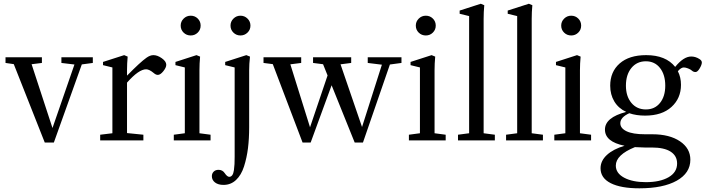

<svg xmlns="http://www.w3.org/2000/svg" viewBox="-20 -746 3748 1020"><path d="M217.8 11.2 53.2 -405.3 9.3 -411.6V-441.9H202.6V-411.6L147.9 -404.8L258.8 -65.9L375.5 -403.3L306.2 -411.6V-441.9H473.1V-411.6L414.6 -403.8L266.1 11.2Z M512.2 0V-30.3L577.1 -38.1V-387.7L527.3 -399.9V-417L639.6 -453.1L658.2 -445.3Q654.8 -407.7 654.8 -373V-344.2Q724.6 -415.5 757.8 -439Q777.3 -453.1 794.9 -453.1Q816.4 -453.1 839.8 -436.5Q863.3 -419.9 863.3 -401.9Q863.3 -387.2 847.7 -367.7Q832 -348.1 818.4 -348.1Q808.1 -348.1 796.9 -357.9Q772.9 -377.9 756.3 -377.9Q717.3 -377.9 654.8 -307.1V-39.1L741.7 -30.3V0Z M993.2 -557.6Q970.7 -557.6 955.3 -572.8Q939.9 -587.9 939.9 -609.9Q939.9 -631.8 955.6 -647.2Q971.2 -662.6 993.2 -662.6Q1015.1 -662.6 1030.5 -647.5Q1045.9 -632.3 1045.9 -609.9Q1045.9 -587.9 1030.5 -572.8Q1015.1 -557.6 993.2 -557.6ZM903.3 0V-30.3L961.9 -38.1V-387.7L912.1 -399.9V-417L1023.9 -453.1L1043 -445.3Q1039.6 -407.7 1039.6 -373V-38.1L1098.6 -30.3V0Z M1257.3 -662.6Q1279.3 -662.6 1294.9 -647.2Q1310.5 -631.8 1310.5 -609.9Q1310.5 -587.9 1294.9 -572.8Q1279.3 -557.6 1257.3 -557.6Q1235.4 -557.6 1220 -572.8Q1204.6 -587.9 1204.6 -609.9Q1204.6 -631.8 1220.2 -647.2Q1235.8 -662.6 1257.3 -662.6ZM1167.5 236.3Q1139.2 236.3 1122.3 223.4Q1105.5 210.4 1105.5 189.9Q1105.5 175.8 1115 166Q1124.5 156.2 1141.1 156.2Q1162.1 156.2 1173.8 173.8Q1187 193.4 1197.8 193.4Q1207.5 193.4 1213.9 184.6Q1220.2 175.8 1222.7 158Q1225.1 140.1 1225.8 125.5Q1226.6 110.8 1226.6 86.4V-387.7L1176.3 -399.9V-417L1288.6 -453.1L1308.1 -445.3Q1303.7 -406.7 1303.7 -372.1V-70.3Q1303.7 -9.8 1297.4 41.3Q1291 92.3 1276.4 138.2Q1261.7 184.1 1233.9 210.2Q1206.1 236.3 1167.5 236.3Z M1587.4 11.2 1429.2 -405.3 1379.9 -411.6V-441.9H1580.1V-411.6L1522.5 -404.3L1627 -69.8L1720.2 -345.2L1696.3 -404.8L1643.1 -411.6V-441.9H1845.7V-411.6L1789.1 -404.3L1903.3 -71.3L2008.8 -402.3L1933.6 -411.6V-441.9H2112.8V-411.6L2051.3 -403.3L1908.2 11.2H1864.3L1741.7 -293L1630.4 11.2Z M2242.2 -557.6Q2219.7 -557.6 2204.3 -572.8Q2189 -587.9 2189 -609.9Q2189 -631.8 2204.6 -647.2Q2220.2 -662.6 2242.2 -662.6Q2264.2 -662.6 2279.5 -647.5Q2294.9 -632.3 2294.9 -609.9Q2294.9 -587.9 2279.5 -572.8Q2264.2 -557.6 2242.2 -557.6ZM2152.3 0V-30.3L2210.9 -38.1V-387.7L2161.1 -399.9V-417L2272.9 -453.1L2292 -445.3Q2288.6 -407.7 2288.6 -373V-38.1L2347.7 -30.3V0Z M2413.1 0V-30.3L2472.2 -38.1V-660.6L2421.9 -672.9V-689.9L2534.2 -726.1L2552.7 -718.3Q2549.3 -681.6 2549.3 -646.5V-38.1L2608.9 -30.3V0Z M2668.5 0V-30.3L2727.5 -38.1V-660.6L2677.2 -672.9V-689.9L2789.6 -726.1L2808.1 -718.3Q2804.7 -681.6 2804.7 -646.5V-38.1L2864.3 -30.3V0Z M3014.6 -557.6Q2992.2 -557.6 2976.8 -572.8Q2961.4 -587.9 2961.4 -609.9Q2961.4 -631.8 2977.1 -647.2Q2992.7 -662.6 3014.6 -662.6Q3036.6 -662.6 3052 -647.5Q3067.4 -632.3 3067.4 -609.9Q3067.4 -587.9 3052 -572.8Q3036.6 -557.6 3014.6 -557.6ZM2924.8 0V-30.3L2983.4 -38.1V-387.7L2933.6 -399.9V-417L3045.4 -453.1L3064.5 -445.3Q3061 -407.7 3061 -373V-38.1L3120.1 -30.3V0Z M3407.2 -131.8Q3359.9 -131.8 3323.2 -144.5Q3275.4 -123 3275.4 -91.3Q3275.4 -64.5 3308.6 -48.6Q3341.8 -32.7 3407.2 -32.7H3445.3Q3537.1 -32.7 3592.3 4.6Q3647.5 42 3647.5 102.5Q3647.5 173.3 3575.2 213.9Q3502.9 254.4 3376.5 254.4Q3278.3 254.4 3224.4 227.1Q3170.4 199.7 3170.4 147.9Q3170.4 108.4 3203.9 77.4Q3237.3 46.4 3297.9 28.3Q3193.8 7.3 3193.8 -57.6Q3193.8 -122.1 3306.6 -151.4Q3265.1 -170.9 3243.4 -207.3Q3221.7 -243.7 3221.7 -291Q3221.7 -364.7 3272 -408.9Q3322.3 -453.1 3412.6 -453.1Q3517.1 -453.1 3566.9 -390.6Q3611.3 -445.8 3652.3 -445.8Q3675.3 -445.8 3696.3 -432.1Q3708.5 -424.3 3708.5 -414.1Q3708.5 -401.9 3697 -382.6Q3685.5 -363.3 3674.8 -363.3Q3663.6 -363.3 3654.8 -371.6Q3648.4 -377.4 3635 -382.6Q3621.6 -387.7 3612.8 -387.7Q3598.1 -387.7 3581.1 -367.7Q3597.7 -335.9 3597.7 -295.4Q3597.7 -223.6 3547.1 -177.7Q3496.6 -131.8 3407.2 -131.8ZM3411.1 -164.6Q3458.5 -164.6 3486.3 -199.2Q3514.2 -233.9 3514.2 -291Q3514.2 -349.1 3486.3 -384.8Q3458.5 -420.4 3411.1 -420.4Q3363.3 -420.4 3334.2 -384.8Q3305.2 -349.1 3305.2 -291Q3305.2 -234.4 3334.2 -199.5Q3363.3 -164.6 3411.1 -164.6ZM3251.5 133.8Q3251.5 174.3 3295.9 198Q3340.3 221.7 3411.1 221.7Q3486.3 221.7 3531.7 195.6Q3577.1 169.4 3577.1 122.6Q3577.1 82 3543 59.8Q3508.8 37.6 3441.9 37.6H3403.3Q3384.3 37.6 3353 35.6Q3251.5 76.7 3251.5 133.8Z"/></svg>

Font: Elstob 10pt
Style: Regular
Weight: 400
Designer: Peter S. Baker
Version: Version 1.015